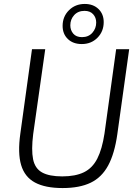

<svg xmlns="http://www.w3.org/2000/svg" viewBox="-20 -939 705 972"><path d="M634 -690 574 -260Q560 -161 527.5 -101Q495 -41 439 -14Q383 13 297 13Q209 13 157 -15Q105 -43 87 -103.5Q69 -164 83 -263L142 -690H209L148 -260Q138 -180 147.5 -133Q157 -86 193 -66Q229 -46 295 -46Q362 -46 405 -67Q448 -88 472.5 -136Q497 -184 509 -263L568 -690ZM409 -919Q452 -919 478.5 -893.5Q505 -868 505 -827Q505 -780 473.5 -748Q442 -716 394 -716Q350 -716 323.5 -741.5Q297 -767 297 -808Q297 -855 329 -887Q361 -919 409 -919ZM408 -884Q375 -884 355.5 -862.5Q336 -841 336 -811Q336 -786 351 -768.5Q366 -751 395 -751Q428 -751 447.5 -773Q467 -795 467 -825Q467 -850 451.5 -867Q436 -884 408 -884Z"/></svg>

Font: Exo 2 Light
Style: Italic
Weight: 300
Italic angle: -8°
Designer: Natanael Gama
Foundry: Natanael Gama
Version: Version 2.010